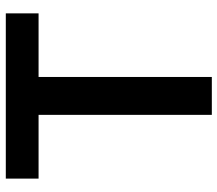

<svg xmlns="http://www.w3.org/2000/svg" viewBox="-65 -703 768 678"><g transform="rotate(-90 319.0 -364.0)"><path d="M27.3 -611.8V-727.5H610.8V-611.8H386.2V0H252.4V-611.8Z"/></g></svg>

Font: Inter Display Semi Bold
Style: Regular
Weight: 600
Designer: Rasmus Andersson
Foundry: rsms
Version: Version 4.000;git-37864ae